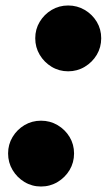

<svg xmlns="http://www.w3.org/2000/svg" viewBox="-20 -670 389 700"><path d="M228.5 -410Q195.5 -410 168.2 -426.5Q141 -443 124.8 -470.2Q108.5 -497.5 108.5 -530.5Q108.5 -563.5 124.8 -590.5Q141 -617.5 168.2 -633.8Q195.5 -650 228.5 -650Q261.5 -650 289 -633.8Q316.5 -617.5 332.8 -590.5Q349 -563.5 349 -530.5Q349 -497.5 332.8 -470.2Q316.5 -443 289 -426.5Q261.5 -410 228.5 -410ZM129.5 10Q96.5 10 69.2 -6.5Q42 -23 25.8 -50.2Q9.5 -77.5 9.5 -110.5Q9.5 -143.5 25.8 -170.5Q42 -197.5 69.2 -213.8Q96.5 -230 129.5 -230Q162.5 -230 190 -213.8Q217.5 -197.5 233.8 -170.5Q250 -143.5 250 -110.5Q250 -77.5 233.8 -50.2Q217.5 -23 190 -6.5Q162.5 10 129.5 10Z"/></svg>

Font: Bodoni Moda Black
Style: Italic
Weight: 900
Italic angle: -13°
Version: Version 2.005